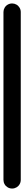

<svg xmlns="http://www.w3.org/2000/svg" viewBox="-20 -1090 140 1110"><path d="M0 -50.3H100V-1020.3H0ZM50.3 -100Q36.3 -100 24.8 -93.3Q13.3 -86.7 6.7 -75.2Q0 -63.7 0 -50.3Q0 -36.3 6.7 -24.8Q13.3 -13.3 24.8 -6.7Q36.3 0 50.3 0Q63.7 0 75.2 -6.7Q86.7 -13.3 93.3 -24.8Q100 -36.3 100 -50.3Q100 -63.7 93.3 -75.2Q86.7 -86.7 75.2 -93.3Q63.7 -100 50.3 -100ZM50.3 -1070Q36.3 -1070 24.8 -1063.3Q13.3 -1056.7 6.7 -1045.2Q0 -1033.7 0 -1020.3Q0 -1006.3 6.7 -994.8Q13.3 -983.3 24.8 -976.7Q36.3 -970 50.3 -970Q63.7 -970 75.2 -976.7Q86.7 -983.3 93.3 -994.8Q100 -1006.3 100 -1020.3Q100 -1033.7 93.3 -1045.2Q86.7 -1056.7 75.2 -1063.3Q63.7 -1070 50.3 -1070Z"/></svg>

Font: Wavefont Thin
Style: Regular
Weight: 100
Monospace: yes
Version: Version 3.005;gftools[0.9.33]